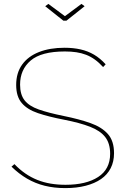

<svg xmlns="http://www.w3.org/2000/svg" viewBox="-20 -960 642 985"><path d="M509 -616Q488 -639 466.5 -654.5Q445 -670 421.5 -679Q398 -688 371.5 -692Q345 -696 313 -696Q192 -696 137.5 -649.5Q83 -603 83 -526Q83 -475 106 -445.5Q129 -416 178.5 -398.5Q228 -381 307 -365Q386 -349 444 -328.5Q502 -308 533.5 -272.5Q565 -237 565 -174Q565 -131 548 -97.5Q531 -64 498.5 -41.5Q466 -19 419.5 -7Q373 5 315 5Q258 5 209.5 -7Q161 -19 119 -43.5Q77 -68 39 -105L54 -118Q81 -90 110 -70Q139 -50 171.5 -37Q204 -24 240 -18Q276 -12 316 -12Q422 -12 483.5 -52Q545 -92 545 -171Q545 -224 520 -256.5Q495 -289 442.5 -309.5Q390 -330 308 -346Q230 -361 175 -379.5Q120 -398 91.5 -431.5Q63 -465 63 -524Q63 -586 93.5 -628.5Q124 -671 180 -693Q236 -715 311 -715Q356 -715 393.5 -706.5Q431 -698 462.5 -679.5Q494 -661 522 -630ZM228 -940 313 -877 398 -940 414 -928 321 -854H305L212 -928Z"/></svg>

Font: Raleway Thin
Style: Regular
Weight: 100
Designer: Matt McInerney, Pablo Impallari, Rodrigo Fuenzalida
Foundry: Matt McInerney, Pablo Impallari, Rodrigo Fuenzalida
Version: Version 4.026